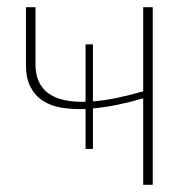

<svg xmlns="http://www.w3.org/2000/svg" viewBox="-20 -513 532 533"><path d="M404 -493V0H377.5V-240Q341.5 -229.5 306.2 -222.2Q271 -215 238 -212V-99.5H217.5V-210.5Q181.5 -209 151.2 -214Q121 -219 99 -233.2Q77 -247.5 64.5 -271.8Q52 -296 52 -332.5V-493H78.5V-335Q78.5 -305.5 88.5 -285Q98.5 -264.5 116.8 -252.2Q135 -240 160.5 -234.8Q186 -229.5 217.5 -230.5V-390H238V-231.5Q269.5 -234 304.5 -241.2Q339.5 -248.5 377.5 -259.5V-493Z"/></svg>

Font: Lato ExtraLight
Style: Regular
Weight: 275
Designer: Lukasz Dziedzic with Adam Twardoch and Botio Nikoltchev
Foundry: tyPoland Lukasz Dziedzic
Version: Version 2.015; 2015-08-06; http://www.latofonts.com/